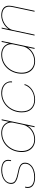

<svg xmlns="http://www.w3.org/2000/svg" viewBox="1237 -1815 586 3100"><g transform="rotate(-90 1530.0 -265.0)"><path d="M221 8.5Q177.5 8.5 144.8 0.5Q112 -7.5 90 -22.5Q68 -37.5 56.8 -59Q45.5 -80.5 45.5 -108Q45.5 -121 47.2 -132.2Q49 -143.5 51 -152.5H66.5Q64 -142.5 62.5 -131Q61 -119.5 61 -109.5Q61 -61 101.8 -33.2Q142.5 -5.5 221 -5.5Q278.5 -5.5 327.8 -22.5Q377 -39.5 407 -73Q437 -106.5 437 -155.5Q437 -201.5 397 -223.5Q357 -245.5 281.5 -259Q231 -268 192.5 -281.8Q154 -295.5 132.5 -318Q111 -340.5 111 -376Q111 -415 129.2 -445Q147.5 -475 179 -495.8Q210.5 -516.5 250.2 -527Q290 -537.5 332.5 -537.5Q378.5 -537.5 416.2 -526.2Q454 -515 476.5 -490.2Q499 -465.5 499 -425Q499 -416 497 -401.8Q495 -387.5 493 -379.5H477.5Q479.5 -386.5 481.5 -397Q483.5 -407.5 483.5 -423.5Q483.5 -461 462.8 -483Q442 -505 407.8 -514.2Q373.5 -523.5 332.5 -523.5Q279.5 -523.5 232.5 -507Q185.5 -490.5 156 -458.5Q126.5 -426.5 126.5 -379Q126.5 -331 169.2 -308.5Q212 -286 281.5 -273Q323 -265.5 355 -256Q387 -246.5 408.8 -233.2Q430.5 -220 441.8 -201.5Q453 -183 453 -158Q453 -117 434.5 -85.8Q416 -54.5 383.5 -33.5Q351 -12.5 309.2 -2Q267.5 8.5 221 8.5Z M824.5 8.5Q768 8.5 722.8 -16.8Q677.5 -42 651.5 -89.8Q625.5 -137.5 625.5 -205.5Q625.5 -275 648.5 -335.2Q671.5 -395.5 713 -441Q754.5 -486.5 811 -512Q867.5 -537.5 934.5 -537.5Q990 -537.5 1030.8 -516Q1071.5 -494.5 1094 -458Q1116.5 -421.5 1116.5 -376Q1116.5 -359.5 1115 -350Q1113.5 -340.5 1110.5 -327.5H1095.5Q1099 -340.5 1100.5 -349.5Q1102 -358.5 1102 -374Q1102 -415.5 1082 -449.2Q1062 -483 1024.5 -503.2Q987 -523.5 934.5 -523.5Q871 -523.5 817.5 -498.8Q764 -474 724.5 -430.5Q685 -387 663.2 -330Q641.5 -273 641.5 -208.5Q641.5 -145.5 665.2 -100Q689 -54.5 730.5 -30Q772 -5.5 824.5 -5.5Q889 -5.5 939.8 -31.5Q990.5 -57.5 1023.5 -100Q1056.5 -142.5 1067 -191.5H1081.5Q1070.5 -136.5 1035.2 -91Q1000 -45.5 946.2 -18.5Q892.5 8.5 824.5 8.5ZM1041.5 0H1026L1138.5 -531H1154Z M1467.5 8.5Q1378 8.5 1322 -46.5Q1266 -101.5 1266 -206.5Q1266 -275 1289.5 -335Q1313 -395 1355.2 -440.5Q1397.5 -486 1454.2 -511.8Q1511 -537.5 1577.5 -537.5Q1641.5 -537.5 1683.2 -514.2Q1725 -491 1745.5 -456.2Q1766 -421.5 1766 -386.5Q1766 -382 1765.5 -374.5Q1765 -367 1764 -363.5H1749Q1750 -368 1750.5 -374.5Q1751 -381 1751 -387Q1751 -425.5 1729 -456.5Q1707 -487.5 1667.8 -505.5Q1628.5 -523.5 1577.5 -523.5Q1514 -523.5 1460 -498.8Q1406 -474 1366 -430.2Q1326 -386.5 1303.8 -329.2Q1281.5 -272 1281.5 -207.5Q1281.5 -108.5 1333 -57Q1384.5 -5.5 1467.5 -5.5Q1537 -5.5 1587.8 -30Q1638.5 -54.5 1668.8 -90.8Q1699 -127 1706.5 -162.5H1722Q1716 -133 1696.2 -103Q1676.5 -73 1644 -47.8Q1611.5 -22.5 1567.2 -7Q1523 8.5 1467.5 8.5Z M2089 8.5Q2032.5 8.5 1987.2 -16.8Q1942 -42 1916 -89.8Q1890 -137.5 1890 -205.5Q1890 -275 1913 -335.2Q1936 -395.5 1977.5 -441Q2019 -486.5 2075.5 -512Q2132 -537.5 2199 -537.5Q2254.5 -537.5 2295.2 -516Q2336 -494.5 2358.5 -458Q2381 -421.5 2381 -376Q2381 -359.5 2379.5 -350Q2378 -340.5 2375 -327.5H2360Q2363.5 -340.5 2365 -349.5Q2366.5 -358.5 2366.5 -374Q2366.5 -415.5 2346.5 -449.2Q2326.5 -483 2289 -503.2Q2251.5 -523.5 2199 -523.5Q2135.5 -523.5 2082 -498.8Q2028.5 -474 1989 -430.5Q1949.5 -387 1927.8 -330Q1906 -273 1906 -208.5Q1906 -145.5 1929.8 -100Q1953.5 -54.5 1995 -30Q2036.5 -5.5 2089 -5.5Q2153.5 -5.5 2204.2 -31.5Q2255 -57.5 2288 -100Q2321 -142.5 2331.5 -191.5H2346Q2335 -136.5 2299.8 -91Q2264.5 -45.5 2210.8 -18.5Q2157 8.5 2089 8.5ZM2306 0H2290.5L2403 -531H2418.5Z M2891 0 2963.5 -342Q2969 -369.5 2970.8 -383.8Q2972.5 -398 2972.5 -412.5Q2972.5 -464.5 2935.5 -494Q2898.5 -523.5 2831.5 -523.5Q2782.5 -523.5 2731.8 -500.5Q2681 -477.5 2643 -437.2Q2605 -397 2594 -345L2581 -350.5Q2591 -394.5 2617 -429Q2643 -463.5 2678.8 -487.8Q2714.5 -512 2754.5 -524.8Q2794.5 -537.5 2832.5 -537.5Q2903 -537.5 2945.5 -506Q2988 -474.5 2988 -414Q2988 -395.5 2984.5 -375Q2981 -354.5 2978.5 -342L2906 0ZM2506 0 2619 -531H2634L2521 0Z"/></g></svg>

Font: Epilogue Thin
Style: Italic
Weight: 250
Italic angle: -12°
Designer: Tyler Finck
Foundry: Etcetera Type Co
Version: Version 2.112